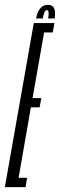

<svg xmlns="http://www.w3.org/2000/svg" viewBox="-55 -770 247 790"><path d="M-35 0H50L56.5 -38.5H21.5L72 -328.5H108L115 -366.5H79L126.5 -636.5H162L169 -675H84ZM142 -750Q128 -750 118.5 -743Q109 -736 102.5 -723Q96 -710 93.5 -694H121Q123.5 -707 126 -714.5Q128.5 -722 131 -725.2Q133.5 -728.5 138.5 -728.5Q141.5 -728.5 143.2 -725.5Q145 -722.5 145.2 -715Q145.5 -707.5 143 -694H170Q172.5 -710 171 -723Q169.5 -736 162.8 -743Q156 -750 142 -750Z"/></svg>

Font: Anybody UltraCondensed Light
Style: Italic
Weight: 300
Width: 1
Italic angle: -10°
Version: Version 1.113;gftools[0.9.25]